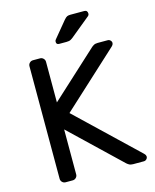

<svg xmlns="http://www.w3.org/2000/svg" viewBox="-129 -977 858 1064"><g transform="rotate(-15 299.5 -445.0)"><path d="M86 0ZM342 -871Q353 -884 360.5 -887Q368 -890 379 -890H458Q477 -890 477 -870Q477 -863 472 -858L361 -767Q353 -760 344 -755Q335 -750 319 -750H277Q261 -750 261 -766Q261 -774 266 -779ZM233 -365 574 -40Q580 -34 582 -29.5Q584 -25 584 -22Q584 -13 577.5 -6.5Q571 0 562 0H500Q486 0 477 -5.5Q468 -11 464 -15L181 -285V-27Q181 -16 173 -8Q165 0 154 0H113Q102 0 94 -8Q86 -16 86 -27V-673Q86 -684 94 -692Q102 -700 113 -700H154Q165 -700 173 -692Q181 -684 181 -673V-440L448 -685Q452 -689 461 -694.5Q470 -700 484 -700H542Q551 -700 557.5 -693.5Q564 -687 564 -678Q564 -675 562 -670.5Q560 -666 554 -660Z"/></g></svg>

Font: Rubik
Style: Regular
Weight: 400
Designer: Hubert & Fischer
Foundry: Hubert & Fischer
Version: Version 1.002; ttfautohint (v1.6)